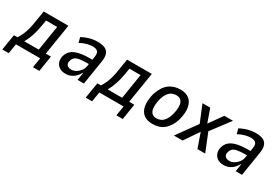

<svg xmlns="http://www.w3.org/2000/svg" viewBox="16 -1318 3235 2261"><g transform="rotate(30 1633.0 -187.5)"><path d="M-18 133 17 -81H65Q89 -117 106.5 -157.5Q124 -198 136.5 -246Q149 -294 157 -353L181 -498H517L450 -81H520L486 133H399L421 0H91L69 133ZM158 -80H355L409 -420H258L244 -336Q232 -265 210.5 -199.5Q189 -134 158 -80Z M767 9Q714 9 681 -14.5Q648 -38 636.5 -76Q625 -114 637 -157Q652 -207 688 -236.5Q724 -266 785 -279.5Q846 -293 935 -293H978L969 -228H927Q869 -228 829.5 -222Q790 -216 767.5 -199Q745 -182 736 -148Q725 -113 743 -90Q761 -67 803 -67Q834 -67 864.5 -84.5Q895 -102 918.5 -132.5Q942 -163 947 -204L968 -334Q976 -389 956 -410Q936 -431 887 -431Q855 -431 813 -420.5Q771 -410 721 -383L703 -452Q740 -472 776 -484.5Q812 -497 846.5 -502.5Q881 -508 914 -508Q969 -508 1007 -492.5Q1045 -477 1061.5 -439Q1078 -401 1068 -333L1015 0H929L945 -104H941Q923 -70 897.5 -44.5Q872 -19 840 -5Q808 9 767 9Z M1116 133 1151 -81H1199Q1223 -117 1240.5 -157.5Q1258 -198 1270.5 -246Q1283 -294 1291 -353L1315 -498H1651L1584 -81H1654L1620 133H1533L1555 0H1225L1203 133ZM1292 -80H1489L1543 -420H1392L1378 -336Q1366 -265 1344.5 -199.5Q1323 -134 1292 -80Z M1948 9Q1873 9 1828 -27Q1783 -63 1771 -132Q1759 -201 1783 -298Q1801 -354 1826.5 -394.5Q1852 -435 1884 -459.5Q1916 -484 1955 -496Q1994 -508 2039 -508Q2114 -508 2158.5 -471.5Q2203 -435 2215 -367Q2227 -299 2203 -202Q2186 -145 2160.5 -105Q2135 -65 2103.5 -39.5Q2072 -14 2033 -2.5Q1994 9 1948 9ZM1957 -72Q1988 -72 2015 -84Q2042 -96 2065.5 -127.5Q2089 -159 2106 -217Q2132 -323 2110.5 -374.5Q2089 -426 2028 -426Q1999 -426 1971.5 -414.5Q1944 -403 1920.5 -372Q1897 -341 1880 -283Q1855 -176 1876 -124Q1897 -72 1957 -72Z M2239 0 2446 -287 2452 -225 2340 -498H2445L2511 -312H2505L2637 -498H2755L2550 -227L2551 -281L2664 0H2559L2490 -197L2492 -198L2357 0Z M2917 9Q2864 9 2831 -14.5Q2798 -38 2786.5 -76Q2775 -114 2787 -157Q2802 -207 2838 -236.5Q2874 -266 2935 -279.5Q2996 -293 3085 -293H3128L3119 -228H3077Q3019 -228 2979.5 -222Q2940 -216 2917.5 -199Q2895 -182 2886 -148Q2875 -113 2893 -90Q2911 -67 2953 -67Q2984 -67 3014.5 -84.5Q3045 -102 3068.5 -132.5Q3092 -163 3097 -204L3118 -334Q3126 -389 3106 -410Q3086 -431 3037 -431Q3005 -431 2963 -420.5Q2921 -410 2871 -383L2853 -452Q2890 -472 2926 -484.5Q2962 -497 2996.5 -502.5Q3031 -508 3064 -508Q3119 -508 3157 -492.5Q3195 -477 3211.5 -439Q3228 -401 3218 -333L3165 0H3079L3095 -104H3091Q3073 -70 3047.5 -44.5Q3022 -19 2990 -5Q2958 9 2917 9Z"/></g></svg>

Font: Nunito Sans 7pt Condensed SemiBold
Style: Italic
Weight: 600
Width: 3
Italic angle: -9°
Designer: Vernon Adams
Foundry: Vernon Adams
Version: Version 3.101;gftools[0.9.27]